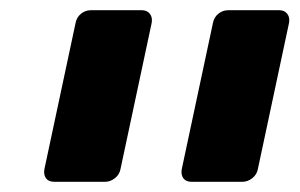

<svg xmlns="http://www.w3.org/2000/svg" viewBox="-20 -591 587 376"><path d="M355 -235Q344 -235 339 -242Q334 -249 336 -260L397 -546Q399 -557 407.5 -564Q416 -571 427 -571H527Q537 -571 542.5 -564Q548 -557 546 -546L485 -260Q483 -249 474 -242Q465 -235 455 -235ZM86 -235Q75 -235 70 -242Q65 -249 67 -260L128 -546Q130 -557 138.5 -564Q147 -571 158 -571H258Q268 -571 273.5 -564Q279 -557 277 -546L216 -260Q214 -249 205 -242Q196 -235 186 -235Z"/></svg>

Font: Rubik SemiBold
Style: Italic
Weight: 600
Italic angle: -12°
Designer: Hubert and Fischer
Foundry: Hubert and Fischer
Version: Version 2.300;gftools[0.9.30]